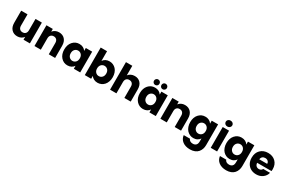

<svg xmlns="http://www.w3.org/2000/svg" viewBox="178 -2487 6644 4468"><g transform="rotate(30 3500.0 -252.5)"><path d="M612.8 -558.1V0H441.9V-76.2Q415 -38.6 371.3 -16.4Q327.6 5.9 272.9 5.9Q175.3 5.9 116.2 -57.9Q57.1 -121.6 57.1 -231.9V-558.1H227.1V-254.9Q227.1 -198.7 256.1 -168Q285.2 -137.2 334 -137.2Q384.3 -137.2 413.1 -168Q441.9 -198.7 441.9 -254.9V-558.1Z M1120.6 0V-303.2Q1120.6 -359.4 1091.8 -390.1Q1063 -420.9 1013.7 -420.9Q964.4 -420.9 935.5 -390.1Q906.7 -359.4 906.7 -303.2V0H735.8V-558.1H906.7V-483.9Q933.6 -520.5 977.3 -542.2Q1021 -564 1075.7 -564Q1173.8 -564 1232.4 -500.5Q1291 -437 1291 -326.2V0Z M1621.6 -565.9Q1681.2 -565.9 1725.3 -542Q1769.5 -518.1 1793.5 -479V-558.1H1964.8V0H1793.5V-79.1Q1769 -40 1724.6 -16.1Q1680.2 7.8 1620.6 7.8Q1516.1 7.8 1445.8 -71.5Q1375.5 -150.9 1375.5 -279.8Q1375.5 -408.7 1445.8 -487.3Q1516.1 -565.9 1621.6 -565.9ZM1671.9 -417Q1621.1 -417 1585.4 -380.4Q1549.8 -343.8 1549.8 -279.8Q1549.8 -215.8 1585.4 -178.5Q1621.1 -141.1 1671.9 -141.1Q1723.1 -141.1 1758.3 -178Q1793.5 -214.8 1793.5 -278.8Q1793.5 -342.8 1758.3 -379.9Q1723.1 -417 1671.9 -417Z M2259.3 -479Q2283.2 -518.1 2328.1 -542Q2373 -565.9 2431.2 -565.9Q2482.9 -565.9 2527.8 -545.7Q2572.8 -525.4 2606 -489Q2639.2 -452.6 2658.2 -398.4Q2677.2 -344.2 2677.2 -279.8Q2677.2 -215.3 2658 -160.9Q2638.7 -106.4 2605.5 -69.8Q2572.3 -33.2 2527.3 -12.7Q2482.4 7.8 2431.2 7.8Q2372.1 7.8 2327.9 -15.9Q2283.7 -39.6 2259.3 -78.1V0H2088.4V-740.2H2259.3ZM2380.4 -417Q2329.6 -417 2293.9 -379.9Q2258.3 -342.8 2258.3 -278.8Q2258.3 -214.8 2293.9 -178Q2329.6 -141.1 2380.4 -141.1Q2431.6 -141.1 2467.5 -178.5Q2503.4 -215.8 2503.4 -279.8Q2503.4 -343.8 2467.5 -380.4Q2431.6 -417 2380.4 -417Z M2767.1 0V-740.2H2938V-482.9Q2964.4 -520 3009 -542Q3053.7 -564 3109.9 -564Q3206.5 -564 3264.4 -500.5Q3322.3 -437 3322.3 -326.2V0H3151.9V-303.2Q3151.9 -359.4 3123 -390.1Q3094.2 -420.9 3044.9 -420.9Q2995.6 -420.9 2966.8 -390.1Q2938 -359.4 2938 -303.2V0Z M3652.8 -565.9Q3712.4 -565.9 3756.6 -542Q3800.8 -518.1 3824.7 -479V-558.1H3996.1V0H3824.7V-79.1Q3800.3 -40 3755.9 -16.1Q3711.4 7.8 3651.9 7.8Q3547.4 7.8 3477.1 -71.5Q3406.7 -150.9 3406.7 -279.8Q3406.7 -408.7 3477.1 -487.3Q3547.4 -565.9 3652.8 -565.9ZM3703.1 -417Q3652.3 -417 3616.7 -380.4Q3581.1 -343.8 3581.1 -279.8Q3581.1 -215.8 3616.7 -178.5Q3652.3 -141.1 3703.1 -141.1Q3754.4 -141.1 3789.6 -178Q3824.7 -214.8 3824.7 -278.8Q3824.7 -342.8 3789.6 -379.9Q3754.4 -417 3703.1 -417ZM3621.1 -620.1Q3590.3 -620.1 3569.1 -641.1Q3547.9 -662.1 3547.9 -692.9Q3547.9 -724.1 3569.1 -745.6Q3590.3 -767.1 3621.1 -767.1Q3652.3 -767.1 3673.6 -745.8Q3694.8 -724.6 3694.8 -692.9Q3694.8 -662.1 3673.6 -641.1Q3652.3 -620.1 3621.1 -620.1ZM3820.8 -620.1Q3790 -620.1 3769 -641.1Q3748 -662.1 3748 -692.9Q3748 -724.1 3769 -745.6Q3790 -767.1 3820.8 -767.1Q3852.5 -767.1 3873.8 -745.8Q3895 -724.6 3895 -692.9Q3895 -662.1 3873.5 -641.1Q3852.1 -620.1 3820.8 -620.1Z M4504.4 0V-303.2Q4504.4 -359.4 4475.6 -390.1Q4446.8 -420.9 4397.5 -420.9Q4348.1 -420.9 4319.3 -390.1Q4290.5 -359.4 4290.5 -303.2V0H4119.6V-558.1H4290.5V-483.9Q4317.4 -520.5 4361.1 -542.2Q4404.8 -564 4459.5 -564Q4557.6 -564 4616.2 -500.5Q4674.8 -437 4674.8 -326.2V0Z M4759.3 -279.8Q4759.3 -408.7 4829.6 -487.3Q4899.9 -565.9 5005.4 -565.9Q5064.5 -565.9 5109.1 -542Q5153.8 -518.1 5177.2 -479V-558.1H5348.6V-1Q5348.6 56.2 5331.8 105.2Q5314.9 154.3 5281.7 192.6Q5248.5 231 5194.1 252.9Q5139.6 274.9 5069.3 274.9Q4945.8 274.9 4868.7 216.6Q4791.5 158.2 4780.3 58.1H4949.2Q4957.5 89.8 4987.5 108.4Q5017.6 127 5061.5 127Q5114.3 127 5145.8 96.4Q5177.2 65.9 5177.2 -1V-80.1Q5152.8 -41 5108.4 -16.6Q5064 7.8 5005.4 7.8Q4954.1 7.8 4909.2 -12.7Q4864.3 -33.2 4831.1 -69.8Q4797.9 -106.4 4778.6 -160.9Q4759.3 -215.3 4759.3 -279.8ZM5055.7 -417Q5004.9 -417 4969.2 -380.4Q4933.6 -343.8 4933.6 -279.8Q4933.6 -215.8 4969.2 -178.5Q5004.9 -141.1 5055.7 -141.1Q5106.9 -141.1 5142.1 -178Q5177.2 -214.8 5177.2 -278.8Q5177.2 -342.8 5142.1 -379.9Q5106.9 -417 5055.7 -417Z M5472.2 0V-558.1H5643.1V0ZM5558.1 -621.1Q5520.5 -621.1 5495.8 -644Q5471.2 -667 5471.2 -701.2Q5471.2 -734.9 5495.6 -757.3Q5520 -779.8 5558.1 -779.8Q5596.7 -779.8 5621.8 -757.3Q5647 -734.9 5647 -701.2Q5647 -667 5621.8 -644Q5596.7 -621.1 5558.1 -621.1Z M5732.9 -279.8Q5732.9 -408.7 5803.2 -487.3Q5873.5 -565.9 5979 -565.9Q6038.1 -565.9 6082.8 -542Q6127.4 -518.1 6150.9 -479V-558.1H6322.3V-1Q6322.3 56.2 6305.4 105.2Q6288.6 154.3 6255.4 192.6Q6222.2 231 6167.7 252.9Q6113.3 274.9 6043 274.9Q5919.4 274.9 5842.3 216.6Q5765.1 158.2 5753.9 58.1H5922.9Q5931.2 89.8 5961.2 108.4Q5991.2 127 6035.2 127Q6087.9 127 6119.4 96.4Q6150.9 65.9 6150.9 -1V-80.1Q6126.5 -41 6082 -16.6Q6037.6 7.8 5979 7.8Q5927.7 7.8 5882.8 -12.7Q5837.9 -33.2 5804.7 -69.8Q5771.5 -106.4 5752.2 -160.9Q5732.9 -215.3 5732.9 -279.8ZM6029.3 -417Q5978.5 -417 5942.9 -380.4Q5907.2 -343.8 5907.2 -279.8Q5907.2 -215.8 5942.9 -178.5Q5978.5 -141.1 6029.3 -141.1Q6080.6 -141.1 6115.7 -178Q6150.9 -214.8 6150.9 -278.8Q6150.9 -342.8 6115.7 -379.9Q6080.6 -417 6029.3 -417Z M6691.9 -429.2Q6648.9 -429.2 6619.6 -404.1Q6590.3 -378.9 6583 -333H6796.9Q6796.9 -377.4 6766.6 -403.3Q6736.3 -429.2 6691.9 -429.2ZM6959 -185.1Q6938 -100.6 6866.7 -46.4Q6795.4 7.8 6693.8 7.8Q6611.8 7.8 6548.1 -26.6Q6484.4 -61 6448 -126.5Q6411.6 -191.9 6411.6 -278.8Q6411.6 -410.2 6489.7 -488Q6567.9 -565.9 6693.8 -565.9Q6817.4 -565.9 6894.5 -490.2Q6971.7 -414.6 6971.7 -288.1Q6971.7 -263.7 6968.8 -237.8H6582Q6586.4 -185.1 6615.5 -158Q6644.5 -130.9 6688 -130.9Q6751 -130.9 6776.9 -185.1Z"/></g></svg>

Font: SVN-Poppins
Style: Bold
Weight: 700
Designer: Ninad Kale (Devanagari), Jonny Pinhorn (Latin)
Foundry: Indian Type Foundry
Version: Version 3.200;PS 1.000;hotconv 16.6.54;makeotf.lib2.5.65590